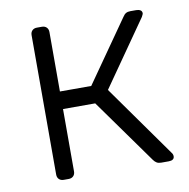

<svg xmlns="http://www.w3.org/2000/svg" viewBox="-64 -583 635 646"><g transform="rotate(-10 253.0 -260.0)"><path d="M103 0Q93 0 87 -6Q81 -12 81 -22V-498Q81 -508 87 -514Q93 -520 103 -520H120Q130 -520 136 -514Q142 -508 142 -498V-295H249L396 -505Q401 -513 407 -516.5Q413 -520 422 -520H442Q451 -520 456.5 -516.5Q462 -513 462 -506Q462 -504 460.5 -501Q459 -498 457 -494L302 -272L476 -27Q481 -21 481 -14Q481 -7 476 -3.5Q471 0 462 0H436Q427 0 421 -3.5Q415 -7 410 -14L252 -235H142V-22Q142 -12 136 -6Q130 0 120 0Z"/></g></svg>

Font: Rubik Light
Style: Regular
Weight: 300
Designer: Hubert and Fischer
Foundry: Hubert and Fischer
Version: Version 2.300;gftools[0.9.30]